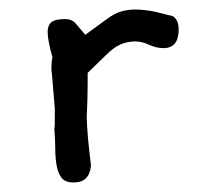

<svg xmlns="http://www.w3.org/2000/svg" viewBox="-20 -374 422 403"><path d="M343 -340Q355 -332 355 -312Q355 -273 323 -273Q308 -273 293 -280Q278 -287 264 -287Q248 -287 233.5 -281Q219 -275 201 -257L164 -221V-200Q164 -185 163.5 -166.5Q163 -148 162 -127Q163 -90 171 -27Q168 9 135 9Q117 9 109.5 -0.5Q102 -10 99 -26Q96 -42 96 -62Q96 -82 94 -103Q95 -108 95 -115Q95 -122 95 -130V-146L89 -219Q88 -224 88 -228Q88 -232 88 -236Q88 -244 90 -254Q80 -290 80 -307Q80 -321 88 -327.5Q96 -334 117 -334Q131 -334 139 -324.5Q147 -315 159 -301L203 -333Q220 -346 234.5 -350Q249 -354 263 -354Q284 -354 307 -349Z"/></svg>

Font: Gaegu
Style: Accents-Regular
Weight: 400
Designer: JIKJI
Foundry: JIKJI
Version: Version 1.00